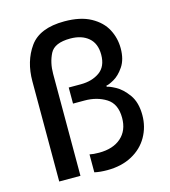

<svg xmlns="http://www.w3.org/2000/svg" viewBox="-109 -804 795 900"><g transform="rotate(-15 289.0 -354.0)"><path d="M69 -484Q69 -581 117.5 -649Q166 -717 286 -717Q364 -717 414 -689.5Q464 -662 486.5 -619Q509 -576 509 -527Q509 -473 486 -439Q463 -405 436 -390Q409 -375 399 -375V-369Q409 -369 440 -352.5Q471 -336 498.5 -298Q526 -260 526 -198Q526 -141 499 -93.5Q472 -46 421 -18.5Q370 9 301 9Q266 9 239 3V-84Q257 -80 285 -80Q353 -80 392 -114.5Q431 -149 431 -210Q431 -278 386.5 -306Q342 -334 282 -334H226V-412H285Q339 -412 376 -438Q413 -464 413 -522Q413 -576 380 -604Q347 -632 292 -632Q215 -632 193.5 -589.5Q172 -547 172 -493V2H69Z"/></g></svg>

Font: Lopes Sans Medium
Style: Regular
Weight: 500
Designer: Gabriel Lam, Diego Maldonado
Foundry: TypeRant, Foresti Design
Version: Version 4.000